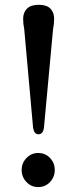

<svg xmlns="http://www.w3.org/2000/svg" viewBox="-20 -752 313 780"><path d="M137.5 -732.5Q170 -732.5 185 -716.8Q200 -701 200 -675.5Q200 -656.5 195.5 -633L158.5 -232.5Q154.5 -206.5 136.5 -206.5Q119 -206.5 114.5 -232L78.5 -633Q74 -655.5 74 -675.5Q74 -701 89.5 -716.8Q105 -732.5 137.5 -732.5ZM135 8Q107 8 87.5 -12.5Q68 -33 68 -61.5Q68 -90 87.8 -110.2Q107.5 -130.5 135 -130.5Q164 -130.5 183.2 -110.2Q202.5 -90 202.5 -61.5Q202.5 -33 183.2 -12.5Q164 8 135 8Z"/></svg>

Font: Fraunces 72pt Soft
Style: Regular
Weight: 400
Version: Version 1.000;[b76b70a41]